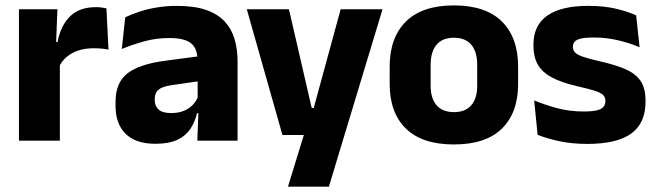

<svg xmlns="http://www.w3.org/2000/svg" viewBox="-20 -526 2456 718"><path d="M200.9 -276 159 -368.9H195.2Q206.9 -430 241.7 -464.6Q276.4 -499.3 339.8 -499.3Q350.9 -499.3 360.2 -497.9Q369.6 -496.5 378 -494.6L385.7 -340.2Q375.1 -342.8 361 -344.2Q346.9 -345.6 332.5 -345.6Q283.5 -345.6 250.1 -327.3Q216.7 -309 200.9 -276ZM50.9 0V-491.4H194.8L188.5 -334.7L203.9 -332.5V0Z M717.9 0 722.6 -123 719.1 -130.7V-284L718.2 -303.9Q718.2 -345.1 694 -364.5Q669.8 -383.8 613.3 -383.8Q563.8 -383.8 519.3 -371.4Q474.8 -359 435.5 -342.8L448.3 -461.4Q471.8 -472.5 501.2 -482.3Q530.7 -492.1 566.1 -498Q601.4 -504 641.9 -504Q706.5 -504 750.1 -489Q793.6 -474 819.5 -446.4Q845.5 -418.8 856.9 -380.6Q868.4 -342.5 868.4 -296.4V0ZM561.5 11.7Q487.9 11.7 450 -25.4Q412 -62.6 412 -131V-144.3Q412 -217.1 456.6 -251.7Q501.3 -286.3 598.8 -299L730.8 -316.5L739.8 -224.6L622.8 -207.7Q587.3 -202.8 573 -190.8Q558.6 -178.8 558.6 -155.4V-151.8Q558.6 -129.5 573.1 -116.4Q587.6 -103.2 619.6 -103.2Q647.5 -103.2 667.6 -111.5Q687.8 -119.8 700.9 -133.8Q714.1 -147.7 720.6 -164.4L742.1 -102.7H716.8Q709.1 -70.3 692.2 -44.5Q675.3 -18.6 643.9 -3.5Q612.6 11.7 561.5 11.7Z M1225.5 -122.4 1143.6 -87 1253.9 -491.4H1410.5L1209.9 172H1056.9L1133.7 -78.1L1205.6 -21.2H1036.2L902.9 -491.4H1060.5L1145.6 -122.4Z M1677.4 14.2Q1558.7 14.2 1497.9 -45.2Q1437.2 -104.6 1437.2 -211.9V-276.5Q1437.2 -385.4 1498.1 -445.6Q1559 -505.8 1677.4 -505.8Q1796.2 -505.8 1856.9 -445.6Q1917.5 -385.4 1917.5 -276.5V-211.9Q1917.5 -104.6 1857 -45.2Q1796.6 14.2 1677.4 14.2ZM1677.4 -106.7Q1720.2 -106.7 1742.3 -132.3Q1764.5 -157.9 1764.5 -205.5V-283.2Q1764.5 -332.8 1742.3 -358.9Q1720.2 -384.9 1677.4 -384.9Q1635 -384.9 1612.7 -358.9Q1590.4 -332.8 1590.4 -283.2V-205.5Q1590.4 -157.9 1612.7 -132.3Q1635 -106.7 1677.4 -106.7Z M2176.4 12.2Q2117.8 12.2 2070.8 1.9Q2023.9 -8.5 1990.4 -21.9L1977.6 -150.4Q2016 -134.4 2062.7 -121.7Q2109.5 -109 2164 -109Q2207.7 -109 2225.8 -118.3Q2243.9 -127.6 2243.9 -147.1V-149Q2243.9 -162.7 2234.8 -171.3Q2225.7 -179.8 2202.7 -187Q2179.8 -194.2 2138.8 -203.5Q2077.3 -217.8 2041.5 -237.7Q2005.6 -257.6 1990.2 -286.2Q1974.8 -314.8 1974.8 -354.5V-358.6Q1974.8 -431.6 2026.9 -467.9Q2079 -504.1 2180 -504.1Q2237 -504.1 2282.6 -493.6Q2328.2 -483 2359 -468.4L2371.8 -349.2Q2336.2 -364.8 2291.9 -375.3Q2247.6 -385.8 2199.1 -385.8Q2169.5 -385.8 2152.7 -381.9Q2135.9 -377.9 2129.2 -370.3Q2122.5 -362.8 2122.5 -352.1V-350.3Q2122.5 -338.4 2130.4 -329.9Q2138.3 -321.4 2159.7 -313.9Q2181.1 -306.5 2221.2 -297.2Q2282.8 -283.5 2320.9 -266.3Q2358.9 -249.2 2376.5 -221.9Q2394 -194.7 2394 -149.3V-144.9Q2394 -65.4 2340.5 -26.6Q2287 12.2 2176.4 12.2Z"/></svg>

Font: Anek Gujarati Medium
Style: Regular
Weight: 500
Designer: Mrunmayee Ghaisas (Gujarati), Yesha Goshar (Latin)
Foundry: Ek Type
Version: Version 1.003